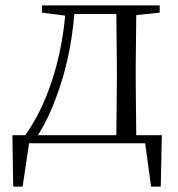

<svg xmlns="http://www.w3.org/2000/svg" viewBox="-20 -532 660 713"><path d="M573 -512V-485L486 -476L484 -285V-227L486 -30H581L577 161H541L519 0H88L64 161H29L26 -30H74Q134 -115 172 -229.5Q210 -344 222 -474L136 -485V-512ZM414 -285 412 -480H256Q242 -310 187 -166Q159 -90 121 -30H412L414 -227Z"/></svg>

Font: GL-CurulMinamoto Light
Style: Regular
Weight: 300
Designer: Eunice (kana); Ryoko NISHIZUKA 西塚涼子 (ideographs); Frank Grießhammer (Latin, Greek & Cyrillic); Wenlong ZHANG
Foundry: Gutenberg Labo; Adobe
Version: Version 1.002